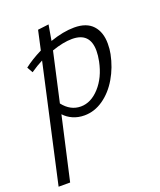

<svg xmlns="http://www.w3.org/2000/svg" viewBox="-164 -561 780 938"><g transform="rotate(-20 226.0 -92.0)"><path d="M112 -318Q82 -303 49 -280L32 -310Q69 -339 123 -366L145 -466L202 -473L188 -392Q257 -416 314 -416Q378 -416 410 -381Q442 -346 442 -286Q442 -257 437 -233Q424 -168 392 -113.5Q360 -59 314 -27Q268 5 216 5Q183 5 156 -7Q129 -19 111 -39L37 289H-23ZM214 -42Q267 -42 311.5 -91Q356 -140 372 -218Q378 -248 378 -272Q378 -367 285 -367Q239 -367 179 -346L122 -91Q160 -42 214 -42Z"/></g></svg>

Font: LXGW Bright GB
Style: Italic
Weight: 400
Italic angle: -12°
Designer: Christian Thalmann (Catharsis Fonts)
Foundry: LXGW / Christian Thalmann (Catharsis Fonts) / Fontworks Inc.
Version: Version 5.510